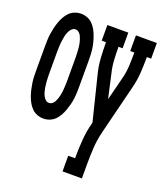

<svg xmlns="http://www.w3.org/2000/svg" viewBox="-137 -618 783 923"><g transform="rotate(20 254.0 -156.5)"><path d="M119 8Q102 8 86.5 2Q71 -4 59.5 -15.5Q48 -27 40 -41.5Q32 -56 26.5 -71.5Q21 -87 17.5 -102.5Q14 -118 11.5 -134.5Q9 -151 8.5 -167.5Q8 -184 8 -200V-320Q8 -336 8.5 -352.5Q9 -369 11.5 -385.5Q14 -402 17.5 -417.5Q21 -433 26.5 -448.5Q32 -464 40 -478.5Q48 -493 59.5 -504.5Q71 -516 86.5 -522Q102 -528 119 -528Q135 -528 150.5 -522Q166 -516 177.5 -504.5Q189 -493 197 -478.5Q205 -464 210.5 -448.5Q216 -433 220 -417.5Q224 -402 226 -385.5Q228 -369 228.5 -352.5Q229 -336 229 -320V-200Q229 -184 228.5 -167.5Q228 -151 226 -134.5Q224 -118 220 -102.5Q216 -87 210.5 -71.5Q205 -56 197 -41.5Q189 -27 177.5 -15.5Q166 -4 150.5 2Q135 8 119 8ZM119 -72Q128 -72 135.5 -78Q143 -84 147 -92Q151 -100 154 -109Q157 -118 159 -127Q161 -136 162 -145Q163 -154 163.5 -163Q164 -172 164.5 -181.5Q165 -191 165 -200V-320Q165 -329 164.5 -338.5Q164 -348 163.5 -357Q163 -366 162 -375Q161 -384 159 -393Q157 -402 154 -411Q151 -420 147 -428Q143 -436 135.5 -442Q128 -448 119 -448Q109 -448 102 -442Q95 -436 90.5 -428Q86 -420 83 -411Q80 -402 78.5 -393Q77 -384 75.5 -375Q74 -366 73.5 -357Q73 -348 72.5 -338.5Q72 -329 72 -320V-200Q72 -191 72.5 -181.5Q73 -172 73.5 -163Q74 -154 75.5 -145Q77 -136 78.5 -127Q80 -118 83 -109Q86 -100 90.5 -92Q95 -84 102 -78Q109 -72 119 -72ZM293 215V135H328Q328 89 331.5 42Q335 -5 347 -50L348 -55L292 -281Q282 -320 279.5 -360Q277 -400 277 -440H255V-520H362V-440H341Q341 -407 343 -373Q345 -339 353 -307L380 -186L411 -308Q419 -340 420.5 -373.5Q422 -407 422 -440H401V-520H508V-440H486Q486 -400 483.5 -360Q481 -320 471 -281L407 -24Q397 17 394.5 58.5Q392 100 392 141V215Z"/></g></svg>

Font: Iosevka Curly Slab Medium
Style: Regular
Weight: 500
Monospace: yes
Designer: Belleve Invis
Foundry: Belleve Invis
Version: Version 22.1.2; ttfautohint (v1.8.4)